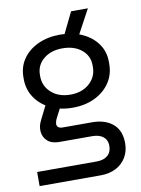

<svg xmlns="http://www.w3.org/2000/svg" viewBox="-88 -651 670 911"><g transform="rotate(-10 247.0 -195.5)"><path d="M28 200V132H315Q349 132 368 115.5Q387 99 387 69Q387 41 368 25.5Q349 10 315 10H157Q120 10 100 -8Q80 -26 77.5 -53Q75 -80 89 -107L134 -197L203 -179L162 -99Q158 -90 156.5 -79.5Q155 -69 162 -62Q169 -55 185 -55H326Q388 -55 425.5 -23.5Q463 8 463 70Q463 108 445.5 137.5Q428 167 396.5 183.5Q365 200 322 200ZM245 -439 319 -591H400L318 -439ZM248 -139Q188 -139 141.5 -161.5Q95 -184 68.5 -223.5Q42 -263 42 -313V-322Q42 -372 68.5 -410Q95 -448 141.5 -469.5Q188 -491 248 -491Q308 -491 354.5 -469.5Q401 -448 427.5 -410.5Q454 -373 454 -324V-313Q454 -263 427.5 -223.5Q401 -184 354.5 -161.5Q308 -139 248 -139ZM248 -202Q304 -202 339.5 -233.5Q375 -265 375 -313V-321Q375 -367 339.5 -396Q304 -425 248 -425Q192 -425 156.5 -395.5Q121 -366 121 -319V-313Q121 -265 156.5 -233.5Q192 -202 248 -202Z"/></g></svg>

Font: SUSE
Style: Regular
Weight: 400
Designer: Rene Bieder
Foundry: SUSE
Version: Version 1.000